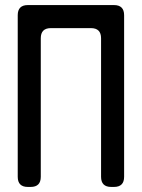

<svg xmlns="http://www.w3.org/2000/svg" viewBox="-20 -729 560 758"><path d="M90 9H101Q141 9 141 -31V-578Q141 -618 181 -618H339Q379 -618 379 -578V-31Q379 9 419 9H430Q470 9 470 -31V-669Q470 -709 430 -709H90Q50 -709 50 -669V-31Q50 9 90 9Z"/></svg>

Font: WDXL Lubrifont JP N
Style: Regular
Weight: 400
Designer: [WDXL Lubrifont] Copyright 2020-2022 (c) NightFurySL2001, Skr-ZERO; [ZCOOL QingKe HuangYou] Copyright 2018-2022 (c) The 
Version: Version 2.001;hotconv 1.1.1;makeotfexe 2.6.0